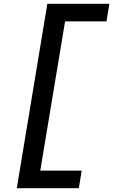

<svg xmlns="http://www.w3.org/2000/svg" viewBox="-20 -843 640 1006"><path d="M68 143 228 -823H553L538 -731H321L191 51H408L393 143Z"/></svg>

Font: Iosevka Aile Semibold Oblique
Style: Regular
Weight: 600
Italic angle: -9°
Designer: Belleve Invis
Foundry: Belleve Invis
Version: Version 31.1.0; ttfautohint (v1.8.4)